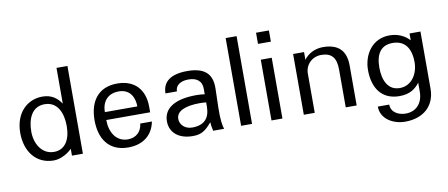

<svg xmlns="http://www.w3.org/2000/svg" viewBox="-77 -1040 3630 1556"><g transform="rotate(-10 1738.5 -262.0)"><path d="M150 -248C150 -346 185 -449 294 -449C405 -449 441 -344 441 -244C441 -129 393 -55 304 -55C202 -55 150 -152 150 -248ZM531 0V-722H441V-428C409 -475 365 -513 287 -513C165 -513 60 -421 60 -253C60 -103 143 13 291 13C351 13 415 -28 441 -57V0Z M671 -250C671 -102 740 14 903 14C1030 14 1107 -55 1127 -160H1031C1025 -98 982 -51 911 -51C816 -51 765 -134 765 -236H1126V-282C1126 -423 1046 -512 903 -512C746 -512 671 -405 671 -250ZM765 -301C765 -399 825 -447 903 -447C1007 -447 1032 -361 1032 -301Z M1587 -204C1587 -105 1539 -55 1441 -55C1384 -55 1341 -93 1341 -143C1341 -208 1416 -239 1534 -239C1556 -239 1567 -238 1587 -236ZM1247 -140C1247 -46 1320 14 1434 14C1500 14 1537 -6 1592 -72C1593 -52 1595 -33 1603 0H1693C1684 -24 1674 -81 1677 -182L1681 -334C1684 -459 1617 -513 1479 -513C1345 -513 1275 -462 1275 -365H1369C1369 -414 1411 -444 1477 -444C1548 -444 1587 -410 1587 -349V-303C1568 -306 1542 -308 1522 -308C1348 -309 1247 -251 1247 -140Z M1833 0H1923V-722H1833Z M2173 0V-500H2083V0ZM2083 -630H2189V-722H2083Z M2439 -323C2439 -396 2496 -453 2571 -453C2656 -453 2694 -409 2694 -311V0H2784V-329C2784 -452 2721 -513 2596 -513C2532 -513 2473 -484 2439 -436V-500H2349V0H2439Z M3153 -78C3057 -78 3018 -164 3018 -270C3018 -388 3066 -448 3158 -448C3257 -448 3307 -380 3307 -264C3307 -172 3254 -78 3153 -78ZM2924 -266C2924 -120 2992 -14 3140 -14C3228 -14 3273 -51 3307 -95V-21C3307 71 3253 134 3165 134C3103 134 3045 102 3045 39H2951C2951 141 3050 198 3150 198C3300 198 3397 111 3397 -29V-500H3307V-444C3269 -485 3214 -513 3144 -513C3000 -513 2924 -392 2924 -266Z"/></g></svg>

Font: Perun
Style: Regular
Weight: 400
Foundry: Copyright (c) Stefan Peev, Context Ltd, 2016
Version: Version 1.089